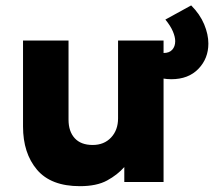

<svg xmlns="http://www.w3.org/2000/svg" viewBox="-20 -656 771 692"><path d="M268 15Q163.5 15 113.2 -44.5Q63 -104 63 -200V-510H227V-224.5Q227 -182.5 249.2 -158Q271.5 -133.5 314 -133.5Q355 -133.5 380.2 -160.2Q405.5 -187 405.5 -229.5V-510H569.5V0H428V-54Q403.5 -26 366 -5.5Q328.5 15 268 15ZM597.5 -370.5Q582 -370.5 566.5 -373.2Q551 -376 535 -380.5V-471.5Q555.5 -465 569.5 -465Q590.5 -465 601 -477Q611.5 -489 611.5 -507.5Q611.5 -523 603 -543Q594.5 -563 576 -585.5L669 -636.5Q700.5 -605 715.8 -568.5Q731 -532 731 -499Q731 -445 695 -407.8Q659 -370.5 597.5 -370.5Z"/></svg>

Font: Geologica
Style: Bold
Weight: 700
Designer: Sindre Bremnes, Frode Helland
Foundry: Monokrom Skriftforlag AS
Version: Version 1.010; ttfautohint (v1.8.4.7-5d5b);gftools[0.9.28]